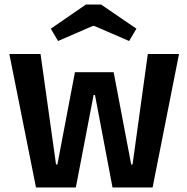

<svg xmlns="http://www.w3.org/2000/svg" viewBox="-20 -823 823 843"><path d="M138 0 21 -586H158L226 -101H232L309 -506H479L556 -101H562L629 -586H766L650 0H474L397 -406H391L313 0ZM235 -643 203 -697 357 -803H424L579 -697L547 -643L394 -709H387Z"/></svg>

Font: Ruda ExtraBold
Style: Regular
Weight: 800
Designer: Mariela Monsalve and Angelina Sanchez
Foundry: Mariela Monsalve and Angelina Sanchez
Version: Version 2.000